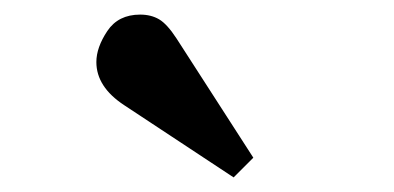

<svg xmlns="http://www.w3.org/2000/svg" viewBox="-20 -820 540 263"><path d="M300 -577 150 -676Q112 -701 112 -735Q112 -755 127 -777.5Q142 -800 172 -800Q187 -800 198 -793.5Q209 -787 222 -767L327 -604Z"/></svg>

Font: Literata 36pt
Style: Bold
Weight: 700
Designer: Latin by Veronika Burian and Jose Scaglione. Greek by Irene Vlachou. Cyrillic by Vera Evstafieva.
Foundry: TypeTogether
Version: Version 3.002